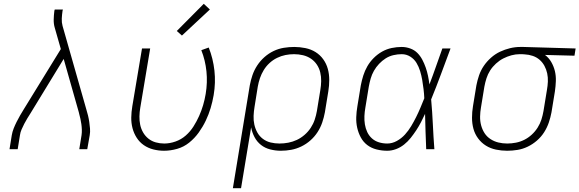

<svg xmlns="http://www.w3.org/2000/svg" viewBox="-20 -785 3048 1010"><path d="M30 0 42 -74Q45 -92 52 -109.5Q59 -127 67.5 -144Q76 -161 85.5 -177.5Q95 -194 105 -210L300 -527L268 -639Q262 -659 262.5 -682Q263 -705 266 -728L268 -735H311L309 -728Q306 -708 305 -687.5Q304 -667 309 -649L434 -210Q439 -194 443 -177.5Q447 -161 449.5 -144Q452 -127 453.5 -109Q455 -91 452 -74L439 0H397L409 -74Q411 -88 410.5 -103Q410 -118 408 -132Q406 -146 403 -160Q400 -174 396 -188V-189Q395 -192 394.5 -194.5Q394 -197 393 -200L315 -475L141 -190Q132 -176 123.5 -162Q115 -148 107.5 -133.5Q100 -119 93.5 -104Q87 -89 85 -74L73 0Z M843 8Q814 8 786.5 1Q759 -6 736.5 -21.5Q714 -37 699 -60.5Q684 -84 677 -111Q670 -138 670.5 -167Q671 -196 676 -226L727 -530H770L718 -219Q714 -196 713.5 -173Q713 -150 717.5 -128.5Q722 -107 733 -88Q744 -69 761 -55.5Q778 -42 799.5 -36Q821 -30 844 -30Q873 -30 903 -40.5Q933 -51 957 -72Q981 -93 998 -120Q1015 -147 1027.5 -175Q1040 -203 1048.5 -232Q1057 -261 1062 -291Q1072 -351 1066 -409.5Q1060 -468 1039 -521L1078 -535Q1101 -477 1108 -413.5Q1115 -350 1104 -285Q1098 -250 1088 -216.5Q1078 -183 1062.5 -150.5Q1047 -118 1025.5 -88Q1004 -58 975.5 -35Q947 -12 912 -2Q877 8 843 8ZM937 -598 910 -622 1052 -765 1084 -735Z M1205 205 1294 -336Q1299 -363 1308 -389.5Q1317 -416 1333 -440.5Q1349 -465 1371 -484.5Q1393 -504 1419 -516.5Q1445 -529 1473 -533.5Q1501 -538 1528 -538Q1557 -538 1586.5 -532Q1616 -526 1640 -511Q1664 -496 1680.5 -473Q1697 -450 1704.5 -422.5Q1712 -395 1712 -364.5Q1712 -334 1707 -304L1689 -194Q1684 -167 1675 -140.5Q1666 -114 1650.5 -90Q1635 -66 1613 -46.5Q1591 -27 1565 -14.5Q1539 -2 1512 3Q1485 8 1457 8Q1429 8 1401.5 1Q1374 -6 1353 -22.5Q1332 -39 1319 -63.5Q1306 -88 1301 -115L1248 205ZM1450 -30Q1474 -30 1497 -34.5Q1520 -39 1541.5 -49Q1563 -59 1582 -75.5Q1601 -92 1614.5 -112.5Q1628 -133 1635.5 -155.5Q1643 -178 1647 -201L1665 -311Q1669 -334 1669.5 -358Q1670 -382 1664.5 -404.5Q1659 -427 1646.5 -445.5Q1634 -464 1615.5 -476.5Q1597 -489 1574 -494.5Q1551 -500 1527 -500Q1504 -500 1481.5 -495.5Q1459 -491 1437.5 -480.5Q1416 -470 1398 -453.5Q1380 -437 1367.5 -416.5Q1355 -396 1347.5 -374Q1340 -352 1336 -329L1319 -223Q1315 -199 1314 -175.5Q1313 -152 1318 -129.5Q1323 -107 1334 -87.5Q1345 -68 1363 -54.5Q1381 -41 1403.5 -35.5Q1426 -30 1450 -30Z M2017 8Q1988 8 1960.5 1Q1933 -6 1912 -22Q1891 -38 1878 -62Q1865 -86 1859 -113Q1853 -140 1854 -168.5Q1855 -197 1860 -226L1878 -336Q1883 -362 1891 -387.5Q1899 -413 1912.5 -436.5Q1926 -460 1946 -480Q1966 -500 1990 -513.5Q2014 -527 2040.5 -532.5Q2067 -538 2093 -538Q2116 -538 2138 -530Q2160 -522 2175.5 -506.5Q2191 -491 2201.5 -471Q2212 -451 2219.5 -429.5Q2227 -408 2231.5 -386Q2236 -364 2239 -341Q2257 -388 2273.5 -435.5Q2290 -483 2307 -530H2350Q2325 -463 2300 -395.5Q2275 -328 2248 -262Q2254 -196 2257 -130.5Q2260 -65 2265 0H2222Q2220 -46 2218.5 -93Q2217 -140 2216 -186Q2206 -164 2194.5 -142Q2183 -120 2169.5 -99.5Q2156 -79 2140.5 -59.5Q2125 -40 2105.5 -24.5Q2086 -9 2063 -0.5Q2040 8 2017 8ZM2017 -30Q2043 -30 2067.5 -43.5Q2092 -57 2110.5 -77.5Q2129 -98 2143 -121.5Q2157 -145 2169 -169Q2181 -193 2191.5 -218Q2202 -243 2212 -268Q2211 -292 2208 -316.5Q2205 -341 2201 -364.5Q2197 -388 2190 -411Q2183 -434 2171 -454Q2159 -474 2138.5 -487Q2118 -500 2093 -500Q2072 -500 2050 -495Q2028 -490 2009 -478Q1990 -466 1974 -449Q1958 -432 1947 -412.5Q1936 -393 1930 -372Q1924 -351 1920 -329L1902 -219Q1898 -197 1897 -174.5Q1896 -152 1899.5 -130.5Q1903 -109 1912 -90Q1921 -71 1936.5 -57Q1952 -43 1973 -36.5Q1994 -30 2017 -30Z M2648 8Q2618 8 2589 2Q2560 -4 2536 -19Q2512 -34 2495 -57Q2478 -80 2470.5 -107.5Q2463 -135 2463 -165.5Q2463 -196 2468 -226L2486 -336Q2491 -362 2500 -388.5Q2509 -415 2525 -438.5Q2541 -462 2563 -481.5Q2585 -501 2610.5 -513Q2636 -525 2663 -531.5Q2690 -538 2717 -538Q2721 -538 2725 -538Q2729 -538 2733 -538L3008 -530L3002 -492L2847 -496Q2867 -481 2880 -458.5Q2893 -436 2899 -411Q2905 -386 2904 -358.5Q2903 -331 2899 -304L2881 -194Q2876 -167 2867 -140.5Q2858 -114 2842.5 -89.5Q2827 -65 2804.5 -45.5Q2782 -26 2756 -13.5Q2730 -1 2702.5 3.5Q2675 8 2648 8ZM2648 -30Q2671 -30 2694 -34.5Q2717 -39 2738 -49.5Q2759 -60 2777 -76.5Q2795 -93 2808 -113.5Q2821 -134 2828 -156Q2835 -178 2839 -201L2857 -311Q2861 -333 2862 -355.5Q2863 -378 2858.5 -399Q2854 -420 2844 -438.5Q2834 -457 2818.5 -470.5Q2803 -484 2782.5 -491Q2762 -498 2740 -499L2726 -500Q2723 -500 2720 -500Q2717 -500 2714 -500Q2692 -500 2670 -494Q2648 -488 2627.5 -477.5Q2607 -467 2589 -450.5Q2571 -434 2558.5 -414.5Q2546 -395 2539 -373Q2532 -351 2528 -329L2510 -219Q2506 -196 2505.5 -172Q2505 -148 2511 -125.5Q2517 -103 2529 -84.5Q2541 -66 2560 -53.5Q2579 -41 2601.5 -35.5Q2624 -30 2648 -30Z"/></svg>

Font: Iosevka Curly XLtExObl
Style: Regular
Weight: 200
Width: 7
Italic angle: -9°
Monospace: yes
Designer: Belleve Invis
Foundry: Belleve Invis
Version: Version 11.0.1; ttfautohint (v1.8.3)